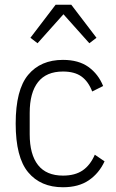

<svg xmlns="http://www.w3.org/2000/svg" viewBox="-20 -776 488 808"><path d="M245 12Q151 12 98.5 -51Q46 -114 46 -256Q46 -398 98.5 -461Q151 -524 245 -524Q311 -524 352.5 -494Q394 -464 414 -414L368 -391Q352 -433 323 -454Q294 -475 245 -475Q175 -475 140 -430.5Q105 -386 105 -301V-211Q105 -126 140 -81.5Q175 -37 245 -37Q296 -37 328 -59Q360 -81 379 -125L420 -97Q397 -47 354 -17.5Q311 12 245 12ZM280 -756 386 -617 356 -594 247 -716 138 -594 108 -617 214 -756Z"/></svg>

Font: IBM Plex Sans Cond Light
Style: Regular
Weight: 300
Width: 3
Designer: Mike Abbink, Paul van der Laan, Pieter van Rosmalen
Foundry: Bold Monday
Version: Version 1.3